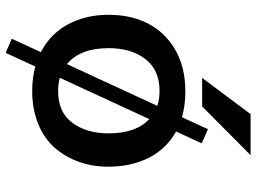

<svg xmlns="http://www.w3.org/2000/svg" viewBox="-130 -646 879 658"><g transform="rotate(90 309.0 -317.5)"><path d="M343.3 -417.5 200.2 -107.9C163.6 -138.2 145.5 -186 145.5 -251C145.5 -302.7 158.2 -344.7 183.1 -377C208 -409.2 244.6 -425.3 292 -425.3C311.5 -425.3 328.6 -422.9 343.3 -417.5ZM388.7 -390.1C421.4 -359.4 437.5 -313 437.5 -251C437.5 -199.7 425.3 -158.2 400.9 -126C377 -93.8 340.8 -77.6 292.5 -77.6C275.9 -77.6 260.7 -79.6 247.1 -83.5ZM293 11.2C375.5 11.2 444.8 -18.1 486.3 -65.4C528.8 -113.8 551.8 -177.2 551.8 -249.5C551.8 -354.5 509.8 -439 431.2 -481.9L471.7 -569.8L423.3 -591.3L382.3 -502C356 -509.8 326.2 -513.7 293.5 -513.7C238.3 -513.7 190.4 -502 149.9 -478.5C69.8 -431.6 31.2 -350.6 31.2 -250.5C31.2 -198.7 42 -152.3 64 -111.3C85.9 -70.8 117.7 -39.6 159.2 -18.6L113.3 81.1L161.6 102.1L208.5 0.5C235.4 7.8 263.2 11.2 293 11.2ZM345.2 -571.3 512.2 -737.3H371.6L247.6 -571.3Z"/></g></svg>

Font: Ride SemiBold
Style: Regular
Weight: 600
Version: Version 3.000